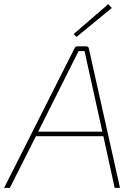

<svg xmlns="http://www.w3.org/2000/svg" viewBox="-42 -916 661 936"><path d="M331 -736 317 -750 486 -896 503 -877ZM462 -252H133L6 0H-22L322 -682Q326 -690 335 -690H378Q389 -690 391 -680L543 0H517ZM457 -274 382 -613Q373 -655 370 -667H341Q336 -657 327 -638.5Q318 -620 313 -611L144 -274Z"/></svg>

Font: Exo 2.0 Thin
Style: Italic
Weight: 250
Italic angle: -8°
Designer: Natanael Gama
Version: Version 1.001;PS 001.001;hotconv 1.0.70;makeotf.lib2.5.58329